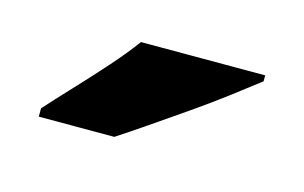

<svg xmlns="http://www.w3.org/2000/svg" viewBox="-38 -842 494 312"><g transform="rotate(15 209.0 -686.0)"><path d="M378 -756Q360 -742 333 -721.5Q306 -701 275 -679.5Q244 -658 215.5 -638.5Q187 -619 167 -606H40V-620Q57 -639 81 -664.5Q105 -690 129 -717Q153 -744 169 -766H378Z"/></g></svg>

Font: Noto Sans Telugu Black
Style: Regular
Weight: 900
Designer: Jelle Bosma - Monotype Design Team
Foundry: Monotype Imaging Inc.
Version: Version 2.005; ttfautohint (v1.8.4.7-5d5b)